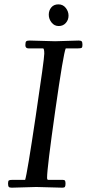

<svg xmlns="http://www.w3.org/2000/svg" viewBox="-20 -859 417 885"><path d="M250.7 -739Q230.5 -739 217.7 -755.2Q204.8 -771.5 204.8 -791.3Q204.8 -811 216.6 -825Q228.3 -838.9 249.3 -838.9Q270.3 -838.9 283.1 -822.6Q295.9 -806.4 295.9 -786.9Q295.9 -767.3 283.4 -753.2Q271 -739 250.7 -739ZM147 2.9 33.9 6.1Q23.4 6.1 20.3 2.1Q17.1 -2 17.1 -13.4Q17.1 -24.9 21.1 -27.5Q25.1 -30 38.1 -30H95.9Q105 -57.4 144.5 -322.4Q184.1 -587.4 184.1 -611.7Q184.1 -636 178 -636H111.1Q96.9 -636 96.9 -650.9Q96.9 -665.8 101.3 -668.9Q105.7 -672.1 116.9 -672.1Q116.9 -672.1 233.9 -668.9L343 -672.1Q353.5 -672.1 356.8 -668Q360.1 -663.8 360.1 -652.3Q360.1 -640.9 356.1 -638.4Q352.1 -636 339.1 -636H283Q272.2 -612.8 234.6 -348.8Q197 -84.7 197 -40Q197 -30 201.9 -30H268.1Q276.6 -30 279.3 -26.6Q282 -23.2 282 -12.7Q282 -2.2 279.3 2Q276.6 6.1 268.1 6.1Z"/></svg>

Font: Fanwood Text
Style: Italic
Weight: 400
Italic angle: -9°
Version: Version 1.101